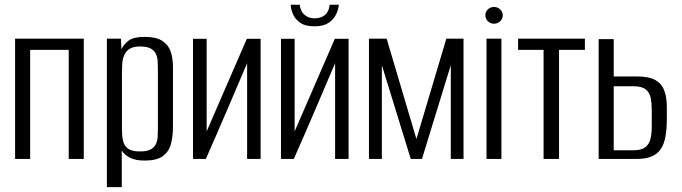

<svg xmlns="http://www.w3.org/2000/svg" viewBox="-20 -654 2806 790"><path d="M42.1 0V-495H324.7V0H262.7V-448.8H104.1V0Z M419.8 116V-495H477.5L479.6 -451.5Q489.4 -471.9 509.4 -487.1Q529.5 -502.3 575 -502.3Q622.1 -502.3 647.2 -486.2Q672.4 -470.2 682 -442.3Q691.7 -414.4 691.7 -377.5V-133.3Q691.7 -91.6 682.8 -59.9Q673.8 -28.3 648.8 -10.8Q623.8 6.7 575.3 6.7Q537 6.7 514.4 -5.2Q491.8 -17.2 481.1 -34.6V116ZM555.7 -30.9Q584 -30.9 599.1 -38.8Q614.2 -46.7 620.9 -60.2Q627.7 -73.6 628.7 -90.5Q629.7 -107.4 629.7 -125.7V-367.3Q629.7 -385.6 628.7 -402.5Q627.7 -419.4 620.9 -433.2Q614.2 -447 599.1 -454.9Q584 -462.8 555.7 -462.8Q527.8 -462.8 512.7 -452.7Q497.6 -442.6 490.8 -426.4Q484.1 -410.3 482.9 -391.3Q481.8 -372.2 481.8 -355.2V-119.3Q481.8 -94.7 486.3 -74.6Q490.8 -54.4 506.5 -42.6Q522.3 -30.9 555.7 -30.9Z M774.1 0V-494.3H830.3V-113.5L995.6 -494.3H1052.3V0H996.8V-393.9Q954.5 -295 912.6 -196.9Q870.8 -98.9 826.9 0Z M1136.1 0V-494.3H1192.3V-113.5L1357.6 -494.3H1414.3V0H1358.8V-393.9Q1316.5 -295 1274.6 -196.9Q1232.8 -98.9 1188.9 0ZM1274 -545.7Q1236 -545.7 1214.8 -560.7Q1193.7 -575.6 1185.2 -596.5Q1176.7 -617.3 1176 -634.5H1213.1Q1216.7 -606.5 1233.6 -592.5Q1250.5 -578.5 1274.3 -578.5Q1299.9 -578.5 1316.7 -592Q1333.4 -605.5 1336.6 -634.5H1374Q1372.6 -614.5 1362.4 -593.9Q1352.3 -573.3 1331.2 -559.5Q1310.1 -545.7 1274 -545.7Z M1498.1 0V-495H1570.9L1693.4 -81.9L1816.5 -495H1887.2V0H1834.8V-385.8L1716.2 0H1670.1L1551.2 -385.8V0Z M1981.8 0V-495H2043.1V0ZM2012.5 -556.4Q1997.9 -556.4 1987.5 -566.6Q1977 -576.9 1977 -591.1Q1977 -605.5 1987.5 -615.4Q1997.9 -625.3 2012.5 -625.3Q2027.3 -625.3 2037.9 -615.4Q2048.6 -605.5 2048.6 -591.2Q2048.6 -576.9 2037.9 -566.6Q2027.3 -556.4 2012.5 -556.4Z M2216.6 0V-448.8H2111.7V-495H2386.6V-448.8H2280.2V0Z M2443.2 0V-492.9H2505.2V-339.3H2604.2Q2649.8 -339.3 2675.7 -325Q2701.5 -310.8 2712.6 -283Q2723.7 -255.2 2723.7 -213.8V-163.8Q2723.7 -121.8 2717.8 -90.7Q2712 -59.7 2698.1 -39.7Q2684.2 -19.7 2660.1 -9.8Q2635.9 0 2598.4 0ZM2505.2 -35.6H2585.6Q2619.2 -35.6 2635.2 -48.2Q2651.2 -60.8 2656.4 -82.7Q2661.7 -104.7 2661.7 -132.1V-202.4Q2661.7 -228.4 2657.5 -250.4Q2653.3 -272.5 2637.3 -285.8Q2621.4 -299.1 2585.6 -299.1H2505.2Z"/></svg>

Font: Alumni Sans SC Thin
Style: Regular
Weight: 100
Designer: Robert E. Leuschke
Foundry: Robert E. Leuschke
Version: Version 1.018